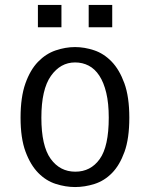

<svg xmlns="http://www.w3.org/2000/svg" viewBox="-20 -745 605 775"><path d="M63 -270Q63 -353 82.5 -408Q102 -463 133.5 -495.5Q165 -528 204.5 -541.5Q244 -555 283 -555Q321 -555 360 -542Q399 -529 430.5 -496.5Q462 -464 482 -409Q502 -354 502 -270Q502 -186 482.5 -132Q463 -78 432 -46.5Q401 -15 361.5 -2.5Q322 10 283 10Q245 10 205.5 -2.5Q166 -15 134.5 -47Q103 -79 83 -133Q63 -187 63 -270ZM147 -270Q147 -156 184.5 -104Q222 -52 284 -52Q346 -52 382.5 -103Q419 -154 419 -270Q419 -328 409 -370Q399 -412 381 -439.5Q363 -467 338 -480Q313 -493 283 -493Q224 -493 185.5 -438.5Q147 -384 147 -270ZM133 -635V-725H228V-635ZM338 -635V-725H433V-635Z"/></svg>

Font: Carrois Gothic
Style: Regular
Weight: 400
Designer: Ralph du Carrois
Foundry: Ralph du Carrois
Version: Version 1.002